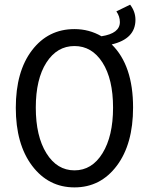

<svg xmlns="http://www.w3.org/2000/svg" viewBox="-20 -793 640 825"><path d="M416 -637.2Q495.1 -649.4 495.1 -698.2Q495.1 -722.7 480 -744.1L539.1 -772.9Q562 -743.2 562 -708Q562 -626 460 -602.1Q551.8 -512.2 551.8 -331.1Q551.8 -173.8 481.9 -80.8Q412.1 12.2 300 12.2Q188 12.2 117.9 -80.8Q47.9 -173.8 47.9 -329.8Q47.9 -485.8 117.4 -576.9Q187 -668 299.8 -668Q362.8 -668 416 -637.2ZM179.4 -134.5Q225.1 -61 300 -61Q375 -61 420.4 -134.5Q465.8 -208 465.8 -330.6Q465.8 -453.1 420.4 -524.2Q375 -595.2 300 -595.2Q225.1 -595.2 179.4 -524.2Q133.8 -453.1 133.8 -330.6Q133.8 -208 179.4 -134.5Z"/></svg>

Font: SourceCodePro-Regular
Style: Regular
Weight: 400
Monospace: yes
Designer: Paul D. Hunt
Foundry: Adobe Systems Incorporated
Version: Version 1.009;PS 1.000;hotconv 1.0.70;makeotf.lib2.5.5900